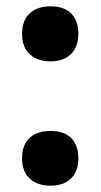

<svg xmlns="http://www.w3.org/2000/svg" viewBox="-20 -578 320 610"><path d="M50 -470C50 -411 89 -383 141 -383C191 -383 229 -411 229 -470C229 -532 192 -558 141 -558C88 -558 50 -531 50 -470ZM50 -75C50 -16 88 12 141 12C192 12 229 -16 229 -75C229 -136 192 -162 141 -162C88 -162 50 -136 50 -75Z"/></svg>

Font: Noto Sans Georgian SemiCondensed Extra
Style: Regular
Weight: 800
Width: 4
Designer: Monotype Design Team
Foundry: Monotype Imaging Inc.
Version: Version 1.901